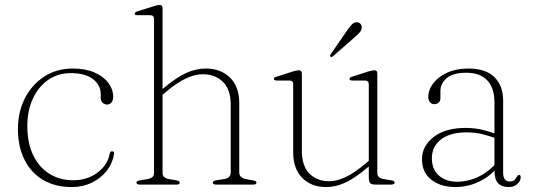

<svg xmlns="http://www.w3.org/2000/svg" viewBox="-20 -746 2162 776"><path d="M437.5 -355Q437.5 -341 430.8 -332.2Q424 -323.5 413 -323.5Q402 -323.5 394.5 -331Q387 -338.5 387 -351.5V-366Q387 -403 355.2 -426.8Q323.5 -450.5 266.5 -450.5Q214 -450.5 174.5 -423Q135 -395.5 112.8 -347.2Q90.5 -299 90.5 -237Q90.5 -167 114.5 -118Q138.5 -69 180.2 -43.2Q222 -17.5 276 -17.5Q333.5 -17.5 374.5 -48.8Q415.5 -80 423.5 -125Q424.5 -130.5 426.8 -132.5Q429 -134.5 433.5 -134.5Q438.5 -134.5 440 -131.8Q441.5 -129 441 -125.5Q435.5 -87 411.8 -56.2Q388 -25.5 351.2 -7.8Q314.5 10 269 10Q202.5 10 153.8 -19Q105 -48 78.8 -100.8Q52.5 -153.5 52.5 -225Q52.5 -293 80.2 -348Q108 -403 158 -436Q208 -469 275 -469Q325 -469 361.8 -453Q398.5 -437 418 -410.8Q437.5 -384.5 437.5 -355Z M625.5 -353.5 612.5 -365 638.5 -387.5Q692 -432.5 732 -450.8Q772 -469 811.5 -469Q872.5 -469 909.8 -432.2Q947 -395.5 947 -329V-49Q947 -38 954.5 -31.2Q962 -24.5 974.5 -22L1002 -17Q1009 -16 1012.8 -14Q1016.5 -12 1016.5 -8Q1016.5 -4.5 1013.5 -2.2Q1010.5 0 1004 0H853.5Q840 0 840 -8Q840 -15 855 -17.5L887 -22.5Q900 -24.5 906.2 -31.5Q912.5 -38.5 912.5 -49V-322.5Q912.5 -384.5 881 -415.2Q849.5 -446 799 -446Q768 -446 731.5 -429Q695 -412 649.5 -373.5ZM637 -712V-46Q637 -36.5 643.5 -30.5Q650 -24.5 661 -22.5L691.5 -17.5Q706.5 -15 706.5 -8Q706.5 0 693.5 0H544Q538 0 534.8 -2.2Q531.5 -4.5 531.5 -8Q531.5 -12 535.2 -14Q539 -16 546 -17L578 -22.5Q589.5 -25 596 -30.5Q602.5 -36 602.5 -45.5V-668Q602.5 -676.5 599 -680.5Q595.5 -684.5 586.5 -684.5H537.5Q530 -684.5 527.2 -686.2Q524.5 -688 524.5 -690.5Q524.5 -693.5 527 -696Q529.5 -698.5 536.5 -700.5L600 -720.5Q609 -723.5 615.2 -724.8Q621.5 -726 625 -726Q631 -726 634 -722.8Q637 -719.5 637 -712Z M1470.5 -29.5V-79V-83.5V-404.5Q1470.5 -412.5 1467 -416.5Q1463.5 -420.5 1455 -420.5H1405.5Q1398.5 -420.5 1395.5 -422.2Q1392.5 -424 1392.5 -427Q1392.5 -430 1395.2 -432.5Q1398 -435 1404.5 -436.5L1468 -457Q1477.5 -459.5 1483.5 -460.8Q1489.5 -462 1493 -462Q1499.5 -462 1502.2 -458.8Q1505 -455.5 1505 -448.5V-46Q1505 -36.5 1511.5 -30.5Q1518 -24.5 1529.5 -22.5L1559.5 -17.5Q1567 -16.5 1571 -14.5Q1575 -12.5 1575 -8Q1575 -4.5 1571.5 -2.2Q1568 0 1561.5 0H1497.5Q1482 0 1476.2 -5.8Q1470.5 -11.5 1470.5 -29.5ZM1165 -130V-404.5Q1165 -412.5 1161.8 -416.5Q1158.5 -420.5 1149.5 -420.5H1100.5Q1093 -420.5 1090 -422.2Q1087 -424 1087 -427Q1087 -430 1089.8 -432.5Q1092.5 -435 1099.5 -436.5L1163 -457Q1172 -459.5 1178.2 -460.8Q1184.5 -462 1188 -462Q1194 -462 1197 -458.8Q1200 -455.5 1200 -448.5V-137Q1200 -75 1230.8 -44.2Q1261.5 -13.5 1311 -13.5Q1341.5 -13.5 1377.2 -30.5Q1413 -47.5 1458 -85.5L1482 -106L1495 -94L1469 -72Q1416.5 -27 1377 -8.5Q1337.5 10 1298.5 10Q1238 10 1201.5 -27Q1165 -64 1165 -130ZM1381 -620Q1393 -637.5 1402.2 -647.2Q1411.5 -657 1423.5 -656Q1433.5 -655 1438.2 -648Q1443 -641 1442 -632.5Q1441 -623 1432.8 -614Q1424.5 -605 1413 -595L1325 -518Q1323.5 -516.5 1321 -515.8Q1318.5 -515 1316 -517Q1313 -519 1314 -522Q1315 -525 1317 -527.5Z M1978.5 -57V-66V-71V-331Q1978.5 -390.5 1949.2 -421.2Q1920 -452 1865 -452Q1810.5 -452 1785.2 -430Q1760 -408 1760 -378.5V-350Q1760 -337.5 1753 -331.2Q1746 -325 1735 -325Q1724.5 -325 1717.8 -333.2Q1711 -341.5 1711 -353.5Q1711 -383 1731.2 -409.5Q1751.5 -436 1787.8 -452.5Q1824 -469 1872.5 -469Q1943.5 -469 1978.5 -434Q2013.5 -399 2013.5 -341V-50Q2013.5 -29 2020.8 -20.8Q2028 -12.5 2039.5 -12.5Q2054.5 -12.5 2060 -19Q2065.5 -25.5 2069 -31.5Q2071 -34.5 2072.8 -36.8Q2074.5 -39 2078 -39Q2081 -39 2082.8 -36.8Q2084.5 -34.5 2084.5 -30Q2084.5 -20.5 2078.8 -11.5Q2073 -2.5 2062.2 3.8Q2051.5 10 2036 10Q2007 10 1992.8 -5.8Q1978.5 -21.5 1978.5 -57ZM1685.5 -102.5Q1685.5 -155.5 1732.5 -192.2Q1779.5 -229 1861.5 -229Q1899 -229 1931.8 -221Q1964.5 -213 1991 -202L1989 -185Q1962 -195.5 1931.8 -203.2Q1901.5 -211 1866 -211Q1799.5 -211 1762.5 -182.5Q1725.5 -154 1725.5 -106.5Q1725.5 -61 1754.2 -36.2Q1783 -11.5 1827 -11.5Q1872.5 -11.5 1915.5 -32.5Q1958.5 -53.5 1991.5 -94L2000.5 -81Q1967.5 -37.5 1920.2 -13.8Q1873 10 1820.5 10Q1762 10 1723.8 -19.2Q1685.5 -48.5 1685.5 -102.5Z"/></svg>

Font: Fraunces Thin
Style: Regular
Weight: 250
Version: Version 1.000;[b76b70a41]